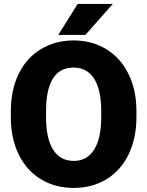

<svg xmlns="http://www.w3.org/2000/svg" viewBox="-20 -921 730 951"><path d="M655.8 -340.8Q655.8 -236.8 617.2 -156.7Q578.6 -76.7 507.6 -33.4Q436.5 9.8 345.7 9.8Q254.9 9.8 184.6 -32Q114.3 -73.7 75 -151.4Q35.6 -229 33.7 -329.6V-369.6Q33.7 -474.1 72 -554Q110.4 -633.8 181.9 -677.2Q253.4 -720.7 344.7 -720.7Q435.1 -720.7 505.9 -677.7Q576.7 -634.8 616 -555.4Q655.3 -476.1 655.8 -373.5ZM481.4 -370.6Q481.4 -476.6 446 -531.5Q410.6 -586.4 344.7 -586.4Q215.8 -586.4 208.5 -393.1L208 -340.8Q208 -236.3 242.7 -180.2Q277.3 -124 345.7 -124Q410.6 -124 445.8 -179.2Q481 -234.4 481.4 -337.9ZM364.7 -901.4H538.6L402.8 -748H268.6Z"/></svg>

Font: Roboto
Style: Regular
Weight: 900
Designer: Google
Version: Version 2.001171; 2014